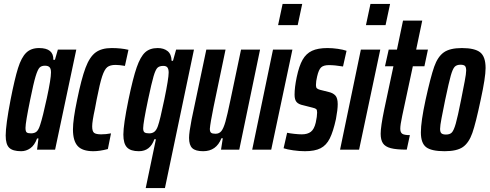

<svg xmlns="http://www.w3.org/2000/svg" viewBox="-20 -763 2496 979"><path d="M9 -72Q9 -125 34 -255Q55 -362 72 -416Q89 -470 113.5 -494Q138 -518 179 -518Q254 -518 252 -458H260L275 -510H369L261 0H169L176 -57H169Q156 -22 134.5 -7Q113 8 88 8Q45 8 27 -9.5Q9 -27 9 -72ZM185 -127Q198 -166 219 -263.5Q240 -361 240 -394Q240 -413 232.5 -420.5Q225 -428 209 -428Q191 -428 181.5 -418Q172 -408 161.5 -373.5Q151 -339 134 -255Q110 -138 110 -111Q110 -93 116 -88Q122 -83 138 -83Q156 -83 166.5 -92Q177 -101 185 -127Z M352 -103Q352 -153 373 -253Q395 -361 416 -417Q437 -473 467.5 -495.5Q498 -518 549 -518Q597 -518 635 -509L617 -427Q589 -432 569 -432Q542 -432 527.5 -421Q513 -410 501 -374Q489 -338 473 -256Q471 -244 468.5 -232Q466 -220 464 -208Q450 -144 450 -119Q450 -93 460 -85.5Q470 -78 496 -78Q521 -78 546 -83L530 -3Q488 8 456 8Q400 8 376 -18.5Q352 -45 352 -103Z M775 -53H767Q746 8 688 8Q646 8 627.5 -11.5Q609 -31 609 -77Q609 -127 635 -254Q658 -365 677 -419.5Q696 -474 720 -496Q744 -518 784 -518Q815 -518 834.5 -502.5Q854 -487 855 -453H862L878 -510H969L821 196H723ZM785 -120Q796 -150 818 -256.5Q840 -363 840 -393Q840 -410 834 -418.5Q828 -427 813 -427Q793 -427 783 -417.5Q773 -408 763 -374Q753 -340 735 -255Q710 -136 710 -109Q710 -93 717 -88Q724 -83 741 -83Q757 -83 767.5 -91.5Q778 -100 785 -120Z M944 -60Q944 -87 957 -154L1032 -510H1130L1069 -218Q1052 -134 1050 -106Q1050 -91 1056.5 -86Q1063 -81 1079 -81Q1098 -81 1109 -95Q1120 -109 1129.5 -142.5Q1139 -176 1155 -253L1209 -510H1306L1200 0H1107L1116 -58H1109Q1083 8 1016 8Q977 8 960.5 -7.5Q944 -23 944 -60Z M1398 -635 1421 -743H1521L1498 -635ZM1266 0 1372 -510H1471L1363 0Z M1426 -7 1444 -86Q1458 -83 1480.5 -80.5Q1503 -78 1519 -78Q1548 -78 1565 -91Q1582 -104 1590 -138Q1597 -170 1597 -189Q1597 -203 1592 -207Q1587 -211 1574 -214L1527 -226Q1502 -231 1492 -243Q1482 -255 1482 -280Q1482 -318 1493 -370Q1505 -427 1523 -458.5Q1541 -490 1571 -504Q1601 -518 1650 -518Q1675 -518 1702.5 -514Q1730 -510 1747 -504L1729 -424Q1687 -431 1657 -431Q1630 -431 1617.5 -419.5Q1605 -408 1597 -373Q1591 -349 1591 -329Q1591 -317 1596 -312.5Q1601 -308 1612 -305L1656 -294Q1678 -289 1690 -276Q1702 -263 1702 -232Q1702 -204 1693 -156Q1679 -92 1661.5 -57Q1644 -22 1614.5 -7Q1585 8 1535 8Q1506 8 1475 3.5Q1444 -1 1426 -7Z M1846 -635 1869 -743H1969L1946 -635ZM1714 0 1820 -510H1919L1811 0Z M1921 -81Q1921 -117 1939 -204L1986 -425H1943L1962 -510H2004L2035 -658H2133L2102 -510H2162L2144 -425H2085L2031 -173Q2021 -126 2021 -107Q2021 -88 2031 -81Q2041 -74 2070 -74L2054 0Q2001 0 1972.5 -7.5Q1944 -15 1932.5 -32.5Q1921 -50 1921 -81Z M2126 -88Q2126 -143 2150 -254Q2176 -372 2194 -423Q2212 -474 2243 -496Q2274 -518 2335 -518Q2401 -518 2428.5 -496Q2456 -474 2456 -416Q2456 -368 2431 -254Q2406 -135 2388.5 -85Q2371 -35 2340.5 -13.5Q2310 8 2247 8Q2180 8 2153 -12.5Q2126 -33 2126 -88ZM2331 -254Q2342 -309 2349.5 -348.5Q2357 -388 2357 -403Q2357 -421 2350.5 -427Q2344 -433 2328 -433Q2308 -433 2298 -422Q2288 -411 2278.5 -377.5Q2269 -344 2250 -254Q2239 -200 2231.5 -161Q2224 -122 2224 -106Q2224 -89 2231 -83Q2238 -77 2254 -77Q2274 -77 2284 -87.5Q2294 -98 2304 -133Q2314 -168 2331 -254Z"/></svg>

Font: Saira Ultra Condensed
Style: Bold Italic
Weight: 700
Width: 1
Italic angle: -12°
Designer: Hector Gatti with collaboration of the Omnibus-Type team
Foundry: Omnibus-Type
Version: Version 1.001; ttfautohint (v1.8)